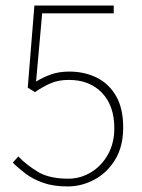

<svg xmlns="http://www.w3.org/2000/svg" viewBox="-20 -660 512 692"><path d="M224 12Q173 12 136 -1Q99 -14 72.5 -34Q46 -54 26 -74L46 -96Q75 -66 116 -41Q157 -16 226 -16Q270 -16 308 -39Q346 -62 369 -103Q392 -144 392 -198Q392 -279 347.5 -325.5Q303 -372 228 -372Q191 -372 163 -360Q135 -348 106 -328L80 -344L104 -640H390V-612H132L110 -366Q136 -382 164.5 -392Q193 -402 230 -402Q284 -402 328 -380.5Q372 -359 398 -314.5Q424 -270 424 -200Q424 -132 395 -84.5Q366 -37 320 -12.5Q274 12 224 12Z"/></svg>

Font: Source Sans Variable
Style: Regular
Weight: 200
Designer: Paul D. Hunt
Foundry: Adobe Systems Incorporated
Version: Version 3.006;hotconv 1.0.111;makeotfexe 2.5.65597